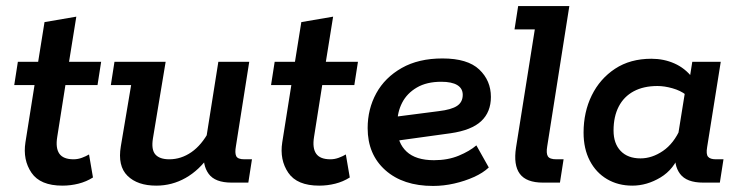

<svg xmlns="http://www.w3.org/2000/svg" viewBox="-20 -603 2444 634"><path d="M186 10Q113 10 84 -32.5Q55 -75 64 -133L94 -322H27L39 -399H106L127 -530L232 -548L208 -399H314L302 -322H196L169 -151Q163 -114 176 -95.5Q189 -77 223 -77Q237 -77 250.5 -82Q264 -87 274 -93L287 -17Q265 -3 239 3.5Q213 10 186 10Z M496 10Q434 10 401 -22.5Q368 -55 379 -120L413 -322H346L358 -399H527L485 -146Q479 -109 493 -93Q507 -77 539 -77Q578 -77 612 -100.5Q646 -124 671 -171L659 -134L701 -399H803L759 -120Q755 -98 760 -87.5Q765 -77 787 -77H812L800 0H745Q690 0 669 -29Q648 -58 654 -103L656 -119L672 -90Q638 -41 593 -15.5Q548 10 496 10Z M1034 10Q961 10 932 -32.5Q903 -75 912 -133L942 -322H875L887 -399H954L975 -530L1080 -548L1056 -399H1162L1150 -322H1044L1017 -151Q1011 -114 1024 -95.5Q1037 -77 1071 -77Q1085 -77 1098.5 -82Q1112 -87 1122 -93L1135 -17Q1113 -3 1087 3.5Q1061 10 1034 10Z M1410 11Q1311 11 1252.5 -41Q1194 -93 1194 -180Q1194 -243 1222.5 -295Q1251 -347 1306.5 -378.5Q1362 -410 1441 -410Q1524 -410 1562.5 -373.5Q1601 -337 1601 -283Q1601 -233 1569 -203Q1537 -173 1468 -163L1251 -133V-213L1429 -236Q1471 -241 1489.5 -253.5Q1508 -266 1508 -290Q1508 -311 1490 -322Q1472 -333 1437 -333Q1389 -333 1356.5 -314Q1324 -295 1308 -264Q1292 -233 1292 -196V-180Q1292 -131 1322.5 -102.5Q1353 -74 1413 -74Q1459 -74 1495 -89Q1531 -104 1553 -123L1594 -50Q1575 -32 1545 -18.5Q1515 -5 1480 3Q1445 11 1410 11Z M1773 0Q1718 0 1696.5 -29Q1675 -58 1684 -116L1746 -506H1679L1691 -583H1860L1787 -120Q1783 -97 1789 -87Q1795 -77 1817 -77H1841L1829 0Z M2068 10Q2021 10 1984.5 -11.5Q1948 -33 1927.5 -72.5Q1907 -112 1907 -165Q1907 -233 1934 -288Q1961 -343 2011 -376Q2061 -409 2131 -409Q2172 -409 2207 -393.5Q2242 -378 2266 -347L2256 -336L2266 -399H2360L2315 -117Q2311 -94 2318 -85.5Q2325 -77 2344 -77H2369L2357 0H2302Q2247 0 2225.5 -29Q2204 -58 2211 -103L2214 -123L2226 -99Q2206 -44 2161 -17Q2116 10 2068 10ZM2095 -80Q2133 -80 2169 -104.5Q2205 -129 2227 -179L2217 -144L2244 -312L2245 -290Q2227 -304 2200.5 -311.5Q2174 -319 2151 -319Q2105 -319 2072.5 -301.5Q2040 -284 2023 -251Q2006 -218 2006 -172Q2006 -129 2029.5 -104.5Q2053 -80 2095 -80Z"/></svg>

Font: Rokkitt SemiBold
Style: Italic
Weight: 600
Italic angle: -9°
Designer: Vernon Adams
Foundry: Vernon Adams
Version: Version 3.103